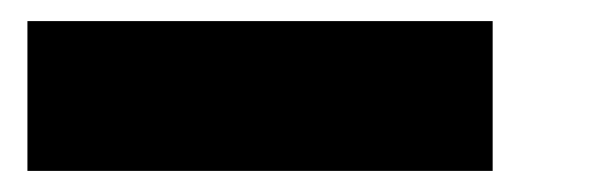

<svg xmlns="http://www.w3.org/2000/svg" viewBox="-20 -442 583 182"><path d="M6 -280ZM6 -280ZM447 -280H6V-422H447Z"/></svg>

Font: Ulagadi Sans
Style: Bold
Weight: 700
Designer: Ninad Kale (Devanagari), Jonny Pinhorn (Latin)
Foundry: Indian Type Foundry
Version: Version 3.01;March 29, 2020;FontCreator 12.0.0.2522 64-bit; 